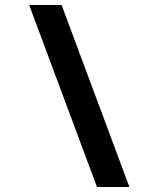

<svg xmlns="http://www.w3.org/2000/svg" viewBox="-20 -750 640 770"><path d="M369 0 97 -730H227L499 0Z"/></svg>

Font: Tiny
Style: Bold
Weight: 700
Monospace: yes
Designer: Philipp Nurullin, Konstantin Bulenkov
Foundry: JetBrains
Version: Version 2.251; ttfautohint (v1.8.4.7-5d5b)